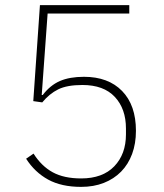

<svg xmlns="http://www.w3.org/2000/svg" viewBox="-20 -718 640 750"><path d="M485 -665H166L143 -347H147Q176 -385 214 -401.5Q252 -418 308 -418Q403 -418 457 -362.5Q511 -307 511 -207Q511 -157 496 -116.5Q481 -76 453 -47.5Q425 -19 385.5 -3.5Q346 12 297 12Q220 12 168 -16.5Q116 -45 82 -98L111 -118Q142 -69 186 -45Q230 -21 297 -21Q381 -21 426.5 -68.5Q472 -116 472 -193V-216Q472 -293 428.5 -339.5Q385 -386 302 -386Q242 -386 207.5 -369Q173 -352 145 -318L110 -323L136 -698H485Z"/></svg>

Font: IBM Plex Sans Hebrew ExtLt
Style: Regular
Weight: 200
Designer: Mike Abbink, Paul van der Laan, Pieter van Rosmalen, Yanek Iontef
Foundry: Bold Monday
Version: Version 1.3